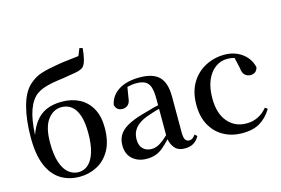

<svg xmlns="http://www.w3.org/2000/svg" viewBox="-107 -1083 1951 1333"><g transform="rotate(-15 869.0 -416.0)"><path d="M317 16Q241 16 182.5 -20Q124 -56 91 -133Q58 -210 58 -334Q58 -460 83.5 -555.5Q109 -651 159 -696Q200 -734 249.5 -749.5Q299 -765 369 -776Q406 -783 448 -787Q490 -791 524 -796L545 -848L567 -842Q563 -797 555 -764.5Q547 -732 533 -715Q516 -698 476 -690.5Q436 -683 383 -675Q334 -669 298.5 -662Q263 -655 236.5 -645.5Q210 -636 187 -620Q145 -589 120 -520Q97 -457 91 -344Q110 -398 138 -435Q170 -478 217 -499Q264 -520 329 -520Q401 -520 455.5 -491.5Q510 -463 541 -407Q572 -351 572 -270Q572 -170 536 -107Q500 -44 442 -14Q384 16 317 16ZM318 -17Q359 -17 389 -45Q419 -73 435.5 -127.5Q452 -182 452 -262Q452 -341 435 -390Q418 -439 388 -461.5Q358 -484 317 -484Q259 -484 218.5 -430.5Q178 -377 178 -264Q178 -180 196 -125Q214 -70 246 -43.5Q278 -17 318 -17Z M799 16Q738 16 698 -19Q658 -54 658 -117Q658 -158 676 -189.5Q694 -221 736.5 -246Q779 -271 850 -291Q891 -303 939 -316Q955 -320 970 -323V-372Q970 -426 959 -456Q948 -486 924 -498Q900 -510 861 -510Q834 -510 806 -503Q801 -502 797 -501L785 -428Q782 -392 765.5 -377Q749 -362 727 -362Q683 -362 673 -404Q685 -468 742.5 -505.5Q800 -543 896 -543Q991 -543 1035 -499Q1079 -455 1079 -356V-100Q1079 -60 1089 -45.5Q1099 -31 1117 -31Q1129 -31 1139 -37.5Q1149 -44 1162 -61L1178 -46Q1161 -15 1135.5 0Q1110 15 1073 15Q1025 15 1000 -15Q980 -39 972 -78Q946 -50 923 -30Q897 -7 867.5 4.5Q838 16 799 16ZM970 -297Q958 -294 946 -291Q906 -279 876 -268Q818 -246 791 -212.5Q764 -179 764 -133Q764 -87 788 -64Q812 -41 850 -41Q869 -41 889 -49Q909 -57 935 -77Q951 -90 970 -108Z M1487 16Q1413 16 1354 -16Q1295 -48 1261 -109Q1227 -170 1227 -256Q1227 -349 1265.5 -413Q1304 -477 1367.5 -510Q1431 -543 1505 -543Q1554 -543 1594.5 -525Q1635 -507 1662 -475Q1689 -443 1698 -401Q1687 -359 1646 -359Q1622 -359 1605 -374.5Q1588 -390 1585 -427L1568 -503Q1543 -510 1516 -510Q1468 -510 1429 -481Q1390 -452 1368 -399Q1346 -346 1346 -271Q1346 -162 1397.5 -102Q1449 -42 1532 -42Q1577 -42 1614.5 -60.5Q1652 -79 1682 -115L1699 -102Q1664 -44 1614 -14Q1564 16 1487 16Z"/></g></svg>

Font: Early Summer Mincho SemiBold
Style: Regular
Weight: 600
Designer: GuiWonder
Version: Version 1.002